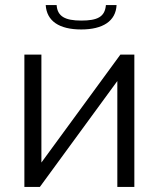

<svg xmlns="http://www.w3.org/2000/svg" viewBox="-20 -736 625 756"><path d="M397 -716C393 -669 363 -655 300 -655C237 -655 206 -671 203 -716H160C164 -653 213 -620 300 -620C385 -620 436 -653 439 -716ZM143 -521H76V0H137L442 -417V0H509V-521H454L143 -96Z"/></svg>

Font: Raleway Reg
Style: Regular
Weight: 400
Designer: Matt McInerney, Pablo Impallari, Rodrigo Fuenzalida
Foundry: Matt McInerney, Pablo Impallari, Rodrigo Fuenzalida
Version: Version 3.00 July 28, 2015